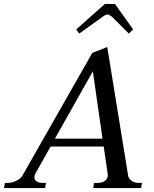

<svg xmlns="http://www.w3.org/2000/svg" viewBox="-54 -952 778 972"><path d="M347 -782 332 -803 477 -932H528L620 -803L598 -782L512 -868Q497 -879 492 -879Q482 -879 467 -868ZM665 -26 660 0H418L422 -26H439Q466 -26 480 -38.5Q494 -51 491 -73L471 -210H202L125 -73Q120 -64 120 -55Q120 -41 132 -33.5Q144 -26 161 -26H179L174 0H-34L-29 -26H-14Q5 -26 27 -36Q49 -46 59 -62L413 -684L489 -714L595 -61Q599 -45 614 -35.5Q629 -26 648 -26ZM465 -250 416 -591 224 -250Z"/></svg>

Font: Taviraj
Style: Italic
Weight: 400
Italic angle: -12°
Designer: Katatrad Team
Foundry: CadsonDemak
Version: Version 1.001